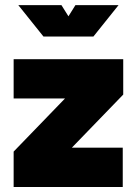

<svg xmlns="http://www.w3.org/2000/svg" viewBox="-20 -743 544 763"><path d="M265.6 -156.2H467.8V0H34.2V-140.6L238.3 -351.6H34.2V-507.8H469.7V-367.2ZM224.1 -722.7 252 -678.2 279.8 -722.7H451.2L351.1 -597.7H152.8L52.7 -722.7Z"/></svg>

Font: Giphurs Black
Style: Regular
Weight: 900
Version: Version 0.920; ttfautohint (v1.8.4.7-5d5b)